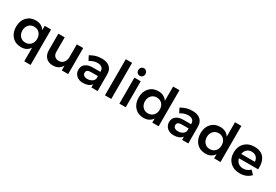

<svg xmlns="http://www.w3.org/2000/svg" viewBox="72 -1995 4922 3419"><g transform="rotate(30 2533.5 -285.5)"><path d="M466.8 -535.2H597.2V193.8H466.8V-85.9Q407.7 5.9 287.1 5.9Q172.9 5.9 102.5 -70.3Q32.2 -146.5 32.2 -269Q32.2 -390.6 101.8 -465.3Q171.4 -540 284.2 -540Q406.2 -540 466.8 -446.8ZM314.9 -429.2Q248.5 -429.2 206.3 -383.5Q164.1 -337.9 163.1 -266.1Q164.1 -193.8 205.8 -148.4Q247.6 -103 314.9 -103Q382.3 -103 424.6 -148.4Q466.8 -193.8 466.8 -266.1Q466.8 -338.4 424.6 -383.8Q382.3 -429.2 314.9 -429.2Z M1126.5 -535.2H1257.8V0H1126.5V-99.1Q1071.8 4.9 940.4 4.9Q850.6 4.9 798.6 -50.3Q746.6 -105.5 746.6 -200.2V-535.2H877.4V-237.8Q877.4 -181.6 908.2 -149.9Q939 -118.2 992.7 -118.2Q1054.2 -118.7 1090.3 -161.9Q1126.5 -205.1 1126.5 -271Z M1863.3 0H1735.4V-64.9Q1679.2 5.9 1562.5 5.9Q1477.5 5.9 1426.5 -40.8Q1375.5 -87.4 1375.5 -160.2Q1375.5 -234.9 1428.7 -277.6Q1481.9 -320.3 1578.6 -320.8H1734.4V-335Q1734.4 -382.3 1703.4 -408.2Q1672.4 -434.1 1613.3 -434.1Q1538.1 -434.1 1454.6 -383.8L1407.2 -474.1Q1469.7 -508.8 1521.5 -524.4Q1573.2 -540 1642.6 -540Q1747.1 -540 1804.2 -490Q1861.3 -439.9 1862.3 -350.1ZM1593.3 -94.2Q1649.4 -94.2 1689.2 -120.6Q1729 -147 1734.4 -186V-233.9H1599.6Q1547.4 -233.9 1522.9 -218.3Q1498.5 -202.6 1498.5 -168Q1498.5 -134.3 1523.9 -114.3Q1549.3 -94.2 1593.3 -94.2Z M2014.2 -742.2H2144V0H2014.2Z M2376 -765.1Q2408.2 -765.1 2429.2 -743.2Q2450.2 -721.2 2450.2 -687Q2450.2 -653.8 2429.2 -631.8Q2408.2 -609.9 2376 -609.9Q2344.7 -609.9 2324 -631.8Q2303.2 -653.8 2303.2 -687Q2303.2 -721.2 2323.7 -743.2Q2344.2 -765.1 2376 -765.1ZM2311 -535.2H2440.9V0H2311Z M2987.3 -742.2H3117.7V0H2987.3V-85.9Q2928.2 5.9 2807.6 5.9Q2693.4 5.9 2623 -70.3Q2552.7 -146.5 2552.7 -269Q2552.7 -390.6 2622.3 -465.3Q2691.9 -540 2804.7 -540Q2926.8 -540 2987.3 -446.8ZM2835.4 -429.2Q2769 -429.2 2726.8 -383.5Q2684.6 -337.9 2683.6 -266.1Q2684.6 -193.8 2726.3 -148.4Q2768.1 -103 2835.4 -103Q2902.8 -103 2945.1 -148.4Q2987.3 -193.8 2987.3 -266.1Q2987.3 -338.4 2945.1 -383.8Q2902.8 -429.2 2835.4 -429.2Z M3728 0H3600.1V-64.9Q3543.9 5.9 3427.2 5.9Q3342.3 5.9 3291.3 -40.8Q3240.2 -87.4 3240.2 -160.2Q3240.2 -234.9 3293.5 -277.6Q3346.7 -320.3 3443.4 -320.8H3599.1V-335Q3599.1 -382.3 3568.1 -408.2Q3537.1 -434.1 3478 -434.1Q3402.8 -434.1 3319.3 -383.8L3272 -474.1Q3334.5 -508.8 3386.2 -524.4Q3438 -540 3507.3 -540Q3611.8 -540 3668.9 -490Q3726.1 -439.9 3727.1 -350.1ZM3458 -94.2Q3514.2 -94.2 3554 -120.6Q3593.8 -147 3599.1 -186V-233.9H3464.4Q3412.1 -233.9 3387.7 -218.3Q3363.3 -202.6 3363.3 -168Q3363.3 -134.3 3388.7 -114.3Q3414.1 -94.2 3458 -94.2Z M4259.8 -742.2H4390.1V0H4259.8V-85.9Q4200.7 5.9 4080.1 5.9Q3965.8 5.9 3895.5 -70.3Q3825.2 -146.5 3825.2 -269Q3825.2 -390.6 3894.8 -465.3Q3964.4 -540 4077.1 -540Q4199.2 -540 4259.8 -446.8ZM4107.9 -429.2Q4041.5 -429.2 3999.3 -383.5Q3957 -337.9 3956.1 -266.1Q3957 -193.8 3998.8 -148.4Q4040.5 -103 4107.9 -103Q4175.3 -103 4217.5 -148.4Q4259.8 -193.8 4259.8 -266.1Q4259.8 -338.4 4217.5 -383.8Q4175.3 -429.2 4107.9 -429.2Z M4779.8 -539.1Q4917.5 -539.1 4981.7 -455.3Q5045.9 -371.6 5035.6 -222.2H4640.6Q4653.3 -165 4694.1 -132.6Q4734.9 -100.1 4793.5 -100.1Q4878.9 -100.1 4937.5 -160.2L5007.8 -86.9Q4923.8 4.9 4782.7 4.9Q4658.7 4.9 4583.3 -70.1Q4507.8 -145 4507.8 -266.1Q4507.8 -388.2 4583.5 -463.6Q4659.2 -539.1 4779.8 -539.1ZM4637.7 -309.1H4917.5Q4915 -368.7 4878.2 -403.3Q4841.3 -438 4780.8 -438Q4723.1 -438 4685.1 -403.3Q4647 -368.7 4637.7 -309.1Z"/></g></svg>

Font: Montserrat-Arabic Medium
Style: Regular
Weight: 500
Designer: Mohamed Gaber
Foundry: Kief Type Foundry
Version: Version 5.008;PS 005.008;hotconv 1.0.88;makeotf.lib2.5.64775